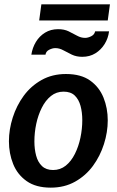

<svg xmlns="http://www.w3.org/2000/svg" viewBox="-20 -850 536 882"><path d="M213 12Q145 12 102.5 -18Q60 -48 40.5 -96.5Q21 -145 21 -201Q21 -255 38.5 -310Q56 -365 89 -410Q122 -455 171 -482.5Q220 -510 283 -510Q352 -510 394 -480Q436 -450 455.5 -401.5Q475 -353 475 -297Q475 -243 457.5 -188Q440 -133 407 -88Q374 -43 325 -15.5Q276 12 213 12ZM224 -69Q257 -69 282 -89Q307 -109 324 -143Q341 -177 349.5 -217.5Q358 -258 358 -298Q358 -334 350 -363.5Q342 -393 323.5 -411Q305 -429 272 -429Q239 -429 214 -409Q189 -389 172 -355Q155 -321 146.5 -281Q138 -241 138 -200Q138 -165 146 -135Q154 -105 173 -87Q192 -69 224 -69ZM481 -706Q477 -674 460.5 -647.5Q444 -621 418 -605Q392 -589 358 -589Q331 -589 310 -599Q289 -609 271 -619Q253 -629 234 -629Q221 -629 206 -621.5Q191 -614 189 -599H124Q129 -631 145 -657.5Q161 -684 187 -700Q213 -716 247 -716Q275 -716 295.5 -706Q316 -696 334 -686Q352 -676 371 -676Q384 -676 399 -683.5Q414 -691 417 -706ZM170 -830H485L475 -756H160Z"/></svg>

Font: Rosario
Style: Italic
Weight: 400
Italic angle: -8.05°
Designer: Hector Gatti
Foundry: Omnibus Type
Version: Version 1.201